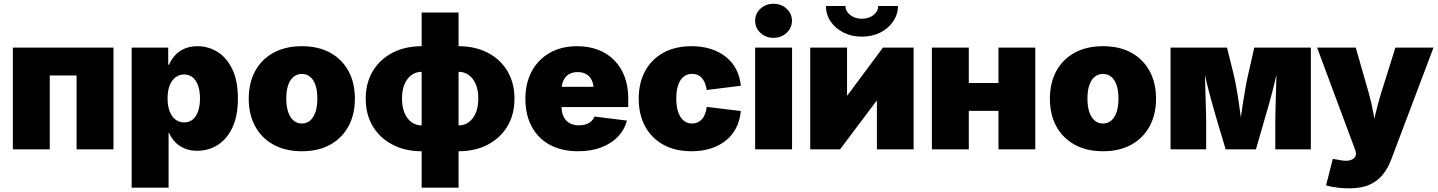

<svg xmlns="http://www.w3.org/2000/svg" viewBox="-20 -794 7647 1021"><path d="M583.5 -541V0H387.2V-392.6H244.6V0H48.3V-541Z M680.2 204.1V-541H874.5V-450.2H878.9Q890.6 -477.5 911.1 -500Q931.6 -522.5 961.4 -535.4Q991.2 -548.3 1030.8 -548.3Q1086.9 -548.3 1135.5 -518.8Q1184.1 -489.3 1214.6 -427.5Q1245.1 -365.7 1245.1 -270Q1245.1 -177.7 1216.1 -116Q1187 -54.2 1137.9 -23.2Q1088.9 7.8 1028.8 7.8Q991.2 7.8 961.7 -4.6Q932.1 -17.1 911.4 -38.3Q890.6 -59.6 879.4 -87.4H876.5V204.1ZM959 -143.1Q986.3 -143.1 1004.9 -158.4Q1023.4 -173.8 1033.4 -202.4Q1043.5 -231 1043.5 -270Q1043.5 -310.1 1033.4 -338.4Q1023.4 -366.7 1004.9 -382.3Q986.3 -397.9 959 -397.9Q932.1 -397.9 912.4 -382.3Q892.6 -366.7 881.8 -338.4Q871.1 -310.1 871.1 -270Q871.1 -231.4 881.8 -202.9Q892.6 -174.3 912.4 -158.7Q932.1 -143.1 959 -143.1Z M1585.4 10.3Q1497.6 10.3 1434.1 -24.9Q1370.6 -60.1 1336.7 -122.8Q1302.7 -185.5 1302.7 -269Q1302.7 -353 1336.7 -415.8Q1370.6 -478.5 1434.1 -513.4Q1497.6 -548.3 1585.4 -548.3Q1673.3 -548.3 1736.3 -513.4Q1799.3 -478.5 1833.3 -415.8Q1867.2 -353 1867.2 -269Q1867.2 -185.5 1833.3 -122.8Q1799.3 -60.1 1736.3 -24.9Q1673.3 10.3 1585.4 10.3ZM1585.4 -137.2Q1610.4 -137.2 1628.9 -152.8Q1647.5 -168.5 1657.5 -198.2Q1667.5 -228 1667.5 -270Q1667.5 -312.5 1657.5 -341.6Q1647.5 -370.6 1628.9 -385.7Q1610.4 -400.9 1585.4 -400.9Q1560.1 -400.9 1541.3 -385.7Q1522.5 -370.6 1512.5 -341.6Q1502.4 -312.5 1502.4 -270Q1502.4 -228 1512.5 -198.2Q1522.5 -168.5 1541.3 -152.8Q1560.1 -137.2 1585.4 -137.2Z M2222.2 10.3Q2134.3 10.3 2067.1 -24.9Q2000 -60.1 1962.4 -122.8Q1924.8 -185.5 1924.8 -269Q1924.8 -353 1962.4 -415.8Q2000 -478.5 2067.1 -513.4Q2134.3 -548.3 2222.2 -548.3H2418.5Q2506.8 -548.3 2574 -513.4Q2641.1 -478.5 2678.5 -415.8Q2715.8 -353 2715.8 -269Q2715.8 -185.5 2678.5 -122.8Q2641.1 -60.1 2574 -24.9Q2506.8 10.3 2418.5 10.3ZM2222.2 -127H2418.5Q2448.7 -127 2472.7 -144.3Q2496.6 -161.6 2510 -193.4Q2523.4 -225.1 2523.4 -270Q2523.4 -314.5 2510 -346.2Q2496.6 -377.9 2472.7 -395Q2448.7 -412.1 2418.5 -412.1H2222.2Q2191.9 -412.1 2168.2 -395Q2144.5 -377.9 2131.1 -346.2Q2117.7 -314.5 2117.7 -270Q2117.7 -225.1 2131.1 -193.4Q2144.5 -161.6 2168.2 -144.3Q2191.9 -127 2222.2 -127ZM2222.2 204.1V-727.5H2418.5V204.1Z M3054.2 10.3Q2967.8 10.3 2904.8 -23.4Q2841.8 -57.1 2807.9 -119.9Q2773.9 -182.6 2773.9 -269Q2773.9 -352.5 2808.1 -415.5Q2842.3 -478.5 2904.1 -513.4Q2965.8 -548.3 3049.3 -548.3Q3110.8 -548.3 3160.9 -529.1Q3210.9 -509.8 3246.6 -473.6Q3282.2 -437.5 3301.5 -386.2Q3320.8 -335 3320.8 -271V-224.6H2834V-332.5H3229.5L3137.7 -310.5Q3137.7 -342.8 3127.9 -365Q3118.2 -387.2 3099.1 -398.9Q3080.1 -410.6 3051.8 -410.6Q3023.9 -410.6 3004.9 -398.9Q2985.8 -387.2 2975.8 -365Q2965.8 -342.8 2965.8 -310.5V-231Q2965.8 -196.3 2977.3 -173.1Q2988.8 -149.9 3009.8 -138.7Q3030.8 -127.4 3058.6 -127.4Q3078.6 -127.4 3095.2 -132.8Q3111.8 -138.2 3123.5 -148.7Q3135.3 -159.2 3141.1 -174.3L3314 -152.8Q3300.8 -103.5 3265.6 -66.9Q3230.5 -30.3 3177 -10Q3123.5 10.3 3054.2 10.3Z M3657.7 10.3Q3569.8 10.3 3506.8 -24.9Q3443.8 -60.1 3410.2 -122.8Q3376.5 -185.5 3376.5 -269Q3376.5 -352.5 3410.2 -415.3Q3443.8 -478 3506.8 -513.2Q3569.8 -548.3 3657.7 -548.3Q3714.4 -548.3 3760.5 -533.4Q3806.6 -518.6 3840.8 -491Q3875 -463.4 3895 -424.6Q3915 -385.7 3919.4 -337.9L3738.3 -315.4Q3734.9 -336.4 3728.5 -352.3Q3722.2 -368.2 3712.4 -379.2Q3702.6 -390.1 3689.7 -395.8Q3676.8 -401.4 3660.6 -401.4Q3634.8 -401.4 3616 -386.7Q3597.2 -372.1 3586.7 -342.8Q3576.2 -313.5 3576.2 -270Q3576.2 -227.1 3586.7 -197.3Q3597.2 -167.5 3616 -152.3Q3634.8 -137.2 3660.6 -137.2Q3676.8 -137.2 3689.7 -143.1Q3702.6 -148.9 3712.6 -159.9Q3722.7 -170.9 3729 -187.5Q3735.4 -204.1 3738.3 -225.6L3919.4 -203.6Q3915 -154.8 3895.3 -115.5Q3875.5 -76.2 3841.6 -48.1Q3807.6 -20 3761 -4.9Q3714.4 10.3 3657.7 10.3Z M3995.6 0V-541H4191.9V0ZM4093.3 -592.8Q4052.2 -592.8 4023.9 -619.1Q3995.6 -645.5 3995.6 -683.6Q3995.6 -721.7 4023.9 -747.8Q4052.2 -773.9 4093.3 -773.9Q4134.3 -773.9 4162.8 -747.8Q4191.4 -721.7 4191.4 -683.6Q4191.4 -645.5 4162.8 -619.1Q4134.3 -592.8 4093.3 -592.8Z M4838.4 0H4643.1V-257.8H4641.1L4447.3 0H4288.6V-541H4484.4V-286.6H4486.3L4675.3 -541H4838.4ZM4563.5 -599.1Q4508.8 -599.1 4465.6 -620.8Q4422.4 -642.6 4397.2 -679.7Q4372.1 -716.8 4372.1 -762.2H4476.1Q4476.1 -733.9 4501.2 -714.1Q4526.4 -694.3 4563.5 -694.3Q4600.1 -694.3 4625 -714.1Q4649.9 -733.9 4649.9 -762.2H4754.9Q4754.9 -717.3 4729.7 -680.2Q4704.6 -643.1 4661.4 -621.1Q4618.2 -599.1 4563.5 -599.1Z M5347.2 -352.5V-204.6H5073.7V-352.5ZM5131.8 -541V0H4935.5V-541ZM5485.4 -541V0H5289.6V-541Z M5845.7 10.3Q5757.8 10.3 5694.3 -24.9Q5630.9 -60.1 5596.9 -122.8Q5563 -185.5 5563 -269Q5563 -353 5596.9 -415.8Q5630.9 -478.5 5694.3 -513.4Q5757.8 -548.3 5845.7 -548.3Q5933.6 -548.3 5996.6 -513.4Q6059.6 -478.5 6093.5 -415.8Q6127.4 -353 6127.4 -269Q6127.4 -185.5 6093.5 -122.8Q6059.6 -60.1 5996.6 -24.9Q5933.6 10.3 5845.7 10.3ZM5845.7 -137.2Q5870.6 -137.2 5889.2 -152.8Q5907.7 -168.5 5917.7 -198.2Q5927.7 -228 5927.7 -270Q5927.7 -312.5 5917.7 -341.6Q5907.7 -370.6 5889.2 -385.7Q5870.6 -400.9 5845.7 -400.9Q5820.3 -400.9 5801.5 -385.7Q5782.7 -370.6 5772.7 -341.6Q5762.7 -312.5 5762.7 -270Q5762.7 -228 5772.7 -198.2Q5782.7 -168.5 5801.5 -152.8Q5820.3 -137.2 5845.7 -137.2Z M6204.6 0V-541H6504.9L6540.5 -397Q6546.9 -371.1 6554.4 -329.3Q6562 -287.6 6568.8 -239.7Q6575.7 -191.9 6581.5 -147.2Q6587.4 -102.5 6590.3 -69.8H6565.9Q6568.8 -102.1 6575 -147Q6581.1 -191.9 6588.6 -239.5Q6596.2 -287.1 6603.5 -329.1Q6610.8 -371.1 6617.2 -397L6649.9 -541H6950.7V0H6761.7V-152.3Q6761.7 -174.8 6762.7 -211.7Q6763.7 -248.5 6764.9 -292.7Q6766.1 -336.9 6767.3 -380.6Q6768.6 -424.3 6768.6 -460.9H6780.3Q6771 -406.7 6756.3 -347.7Q6741.7 -288.6 6727.1 -236.8Q6712.4 -185.1 6702.6 -152.3L6658.7 0H6497.6L6452.1 -152.3Q6441.9 -187.5 6427 -240Q6412.1 -292.5 6397.7 -350.8Q6383.3 -409.2 6374.5 -460.9H6386.7Q6386.7 -424.3 6387.9 -380.6Q6389.2 -336.9 6390.4 -292.7Q6391.6 -248.5 6392.8 -211.7Q6394 -174.8 6394 -152.3V0Z M7031.7 191.9 7067.4 50.8 7101.6 56.6Q7131.8 63.5 7152.8 59.6Q7173.8 55.7 7183.6 43.7Q7193.4 31.7 7189.5 14.6L7185.5 0.5L6983.9 -541H7189.5L7259.3 -296.9Q7274.9 -241.2 7284.4 -185.1Q7293.9 -128.9 7306.6 -63H7267.6Q7280.3 -128.9 7293.7 -185.5Q7307.1 -242.2 7323.7 -296.9L7400.4 -541H7603L7378.9 52.2Q7362.3 97.7 7334.7 132.8Q7307.1 168 7263.9 187.7Q7220.7 207.5 7155.8 207.5Q7122.1 207.5 7089.1 203.4Q7056.2 199.2 7031.7 191.9Z"/></svg>

Font: Inter 17pt Black
Style: Regular
Weight: 900
Version: Version 4.001;git-66647c0bb